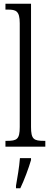

<svg xmlns="http://www.w3.org/2000/svg" viewBox="-20 -780 270 1021"><path d="M9 0H221V-31H214C160 -31 145 -39 145 -105V-760H9V-729H21C65 -729 85 -722 85 -656V-105C85 -39 70 -31 16 -31H9ZM65 208V221H88C108 180 133 113 145 71V61H86C82 112 73 161 65 208Z"/></svg>

Font: Noto Serif Devanagari ExtraCondensed Light
Style: Regular
Weight: 300
Width: 2
Designer: Universal Thirst, Indian Type Foundry and the Monotype Design Team
Foundry: Monotype Imaging Inc.
Version: Version 2.004